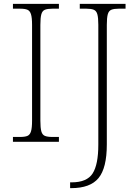

<svg xmlns="http://www.w3.org/2000/svg" viewBox="-20 -734 714 994"><path d="M47 0V-25H84Q109 -25 122 -30.5Q135 -36 140.5 -54Q146 -72 146 -109V-605Q146 -642 140.5 -660Q135 -678 122 -683.5Q109 -689 84 -689H47V-714H285V-689H251Q226 -689 212.5 -683.5Q199 -678 194 -660Q189 -642 189 -605V-109Q189 -72 194 -54Q199 -36 212.5 -30.5Q226 -25 251 -25H285V0ZM343 240V210H351Q430 210 459.5 164Q489 118 489 15V-606Q489 -642 484 -660Q479 -678 465.5 -683.5Q452 -689 428 -689H393V-714H630V-689H594Q570 -689 556.5 -683.5Q543 -678 538 -660Q533 -642 533 -605V14Q533 136 490 188Q447 240 349 240Z"/></svg>

Font: Noto Serif Tamil ExtraLight
Style: Regular
Weight: 200
Designer: Indian Type Foundry, Tom Grace, and the Monotype Design Team
Foundry: Monotype Imaging Inc.
Version: Version 2.004; ttfautohint (v1.8.4.7-5d5b)